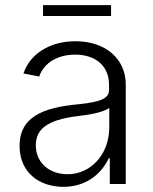

<svg xmlns="http://www.w3.org/2000/svg" viewBox="-20 -714 592 745"><path d="M226 11C307 11 370 -32 402 -100H406V0H468V-386C468 -486 389 -554 273 -554C172 -554 96 -504 71 -429L132 -417C151 -471 204 -502 272 -502C352 -502 403 -457 403 -386V-363C403 -323 342 -315 261 -307C111 -290 56 -237 56 -148C56 -44 133 11 226 11ZM119 -150C119 -211 160 -248 278 -263C331 -269 379 -278 404 -295V-221C404 -113 331 -38 242 -38C172 -38 119 -82 119 -150ZM147 -652H411V-694H147Z"/></svg>

Font: Wafeq Light
Style: Regular
Weight: 300
Designer: Rasmus Andersson & Azza Alameddine
Foundry: Google & TypeTogether
Version: Version 3.000;January 28, 2025;FontCreator 15.0.0.3014 64-bi